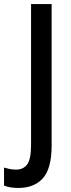

<svg xmlns="http://www.w3.org/2000/svg" viewBox="-78 -734 352 952"><path d="M13 198Q-29 198 -58 186V97Q-45 101 -30 104Q-15 107 3 107Q37 107 56.5 81.5Q76 56 76 -16V-714H178V-13Q178 102 134.5 150Q91 198 13 198Z"/></svg>

Font: Noto Sans Gurmukhi Condensed Medium
Style: Regular
Weight: 500
Width: 3
Designer: Jelle Bosma - Monotype Design Team
Foundry: Monotype Imaging Inc.
Version: Version 2.004; ttfautohint (v1.8.4.7-5d5b)